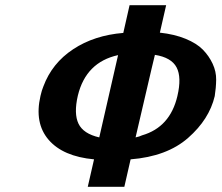

<svg xmlns="http://www.w3.org/2000/svg" viewBox="-20 -715 848 735"><path d="M135 -348Q140 -370 146 -384Q179 -473 260 -526.5Q341 -580 452 -589L476 -695H616L592 -590Q648 -584 690.5 -566.5Q733 -549 756.5 -525Q780 -501 794 -471Q808 -441 807.5 -409.5Q807 -378 802 -347Q781 -258 700 -187Q619 -116 480 -105L456 0H316L340 -105Q221 -116 166 -180Q111 -244 135 -348ZM278 -349Q262 -280 280.5 -241.5Q299 -203 360 -189L432 -504Q309 -477 278 -349ZM499 -189Q514 -192 524 -197Q631 -228 659 -347Q676 -419 656 -457Q636 -495 573 -505Q569 -489 561 -455Z"/></svg>

Font: Coval
Style: ExtraBold Italic
Weight: 800
Foundry: Context Ltd
Version: Version 001.000